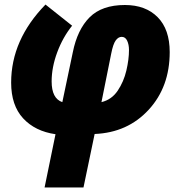

<svg xmlns="http://www.w3.org/2000/svg" viewBox="-20 -584 790 844"><path d="M347 240 396 5Q541 -1 633.5 -101.5Q726 -202 726 -355Q726 -455 673 -508.5Q620 -562 529 -562Q428 -562 374 -508Q320 -454 300 -354L254 -135Q207 -151 207 -226Q207 -288 231.5 -354Q256 -420 297 -471L180 -564Q29 -409 29 -221Q29 -121 81.5 -64Q134 -7 224 6L176 240ZM469 -349Q477 -390 488.5 -406Q500 -422 515 -422Q531 -422 539 -405Q547 -388 547 -364Q547 -323 535.5 -274Q524 -225 497.5 -185.5Q471 -146 426 -135Z"/></svg>

Font: Noto Sans Display SemiCondensed Black
Style: Italic
Weight: 900
Width: 4
Designer: Monotype Design team
Foundry: Monotype Imaging Inc.
Version: 1.000